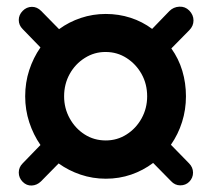

<svg xmlns="http://www.w3.org/2000/svg" viewBox="-20 -535 640 578"><path d="M48.2 12.3Q36.5 0.4 36.5 -15.6Q36.5 -31.5 48.2 -43.2L101.8 -98.5Q80.5 -129.2 68.1 -166.8Q55.8 -204.5 55.8 -245Q55.8 -286.5 68 -323.9Q80.2 -361.2 101.8 -392.2L48.2 -447.5Q36.5 -459.2 36.5 -474.8Q36.5 -490.2 48.2 -502.2Q60 -514.2 75.9 -514.4Q91.8 -514.5 104.2 -501.8L157.8 -447.2Q187.5 -469 223.5 -481Q259.4 -493 298.3 -493Q337.5 -493 373 -481.5Q408.5 -470 438 -448L490 -501.8Q502.3 -514 519.8 -514.9Q537.2 -515.8 549.5 -503.5Q562.5 -490.3 562.5 -473.5Q562.5 -456.8 549.8 -444L495.8 -389.2Q517.8 -358.5 528.8 -321.9Q539.8 -285.2 539.8 -245Q539.8 -204.8 528.1 -167.8Q516.5 -130.8 494.5 -99.2L549.2 -43.2Q561 -31.2 561.1 -15.4Q561.2 0.5 549.5 12.4Q538.7 23 522.6 23Q506.5 23 494.8 10.2L441 -44.5Q411.1 -21.9 374.9 -9.4Q338.8 3 298.6 3Q258.9 3 222.6 -9.3Q186.4 -21.5 156.5 -43L103.2 11.2Q91.2 22.8 75.6 23.5Q60 24.2 48.2 12.3ZM298.5 -112.2Q332.8 -112.2 361.1 -130.3Q389.5 -148.3 406.3 -178.7Q423 -209 423 -245Q423 -282 406.3 -312Q389.5 -342.1 361.1 -360.3Q332.8 -378.5 298.2 -378.5Q264.2 -378.8 235.4 -360.6Q206.5 -342.5 189.8 -312.3Q173 -282 173 -245Q173 -209 189.8 -178.7Q206.6 -148.3 234.8 -130.3Q263 -112.2 298.5 -112.2Z"/></svg>

Font: Nunito ExtraLight
Style: Regular
Weight: 200
Designer: Vernon Adams
Foundry: Vernon Adams
Version: Version 3.602;April 4, 2023;FontCreator 14.0.0.2856 64-bit